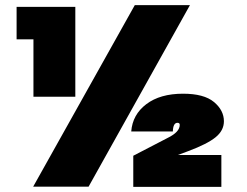

<svg xmlns="http://www.w3.org/2000/svg" viewBox="-20 -731 968 752"><path d="M110 0 508 -711H724L327 0ZM111 -352V-577H45V-704H275V-352ZM494 -216Q499 -282 553 -323Q607 -364 697 -364Q779 -364 818 -331.5Q857 -299 857 -256Q857 -220 824.5 -193.5Q792 -167 717 -139L677 -124H847V1H502V-121L637 -191Q684 -214 684 -242Q684 -250 675 -250Q658 -250 657 -216Z"/></svg>

Font: Poppins Black
Style: Regular
Weight: 900
Designer: Ninad Kale (Devanagari), Jonny Pinhorn (Latin)
Foundry: Indian Type Foundry
Version: Version 3.200;PS 1.000;hotconv 16.6.54;makeotf.lib2.5.65590